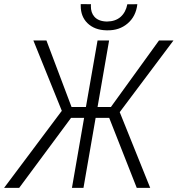

<svg xmlns="http://www.w3.org/2000/svg" viewBox="-54 -906 857 926"><path d="M472.7 -337.4H407.2L348.6 0H293L351.6 -337.4H288.6L38.6 0H-34.2L244.1 -371.6L106.9 -710.9H169.9L291 -390.1H360.4L416.5 -710.9H472.2L416.5 -390.1H481L712.9 -710.9H782.7L523.4 -365.2L670.4 0H605.5ZM608.4 -885.7Q601.6 -826.2 560.5 -792Q521.5 -759.3 465.8 -759.8Q462.9 -759.8 459.5 -759.8Q401.9 -760.7 367.2 -794.9Q335.4 -826.7 335.4 -877.4Q335.4 -881.8 335.4 -886.2L384.8 -885.7Q384.3 -881.3 384.3 -877.4Q383.8 -844.7 401.4 -825.2Q420.9 -803.2 460.4 -802.2Q461.4 -802.2 462.4 -802.2Q502.4 -802.7 527.3 -824.2Q552.7 -846.7 560.1 -885.3Z"/></svg>

Font: MAUL Condensed Light Italic
Style: Light Italic
Weight: 300
Italic angle: -12°
Designer: MAUL
Version: Version 1.0; 2020; ttfautohint (v1.8.3)